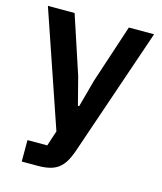

<svg xmlns="http://www.w3.org/2000/svg" viewBox="-109 -602 742 882"><g transform="rotate(15 262.0 -161.0)"><path d="M394 -522H514L304 93Q294 121 281.5 141.5Q269 162 252 175Q235 188 211 194Q187 200 155 200H78V98H172L196 25L9 -522H136L227 -246L261 -114H267L303 -246Z"/></g></svg>

Font: IBM Plex Sans Devanagari SemiBold
Style: Regular
Weight: 600
Designer: Mike Abbink, Paul van der Laan, Pieter van Rosmalen, Erin McLaughlin
Foundry: Bold Monday
Version: Version 1.1